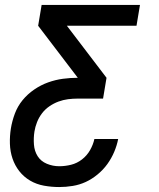

<svg xmlns="http://www.w3.org/2000/svg" viewBox="-20 -540 640 775"><path d="M219 215Q188 215 157.5 209.5Q127 204 101.5 189Q76 174 58 151Q40 128 30.5 100Q21 72 20 40.5Q19 9 24 -22Q29 -52 40 -81.5Q51 -111 71 -135.5Q91 -160 118 -178.5Q145 -197 174.5 -207.5Q204 -218 234 -222Q264 -226 294 -226L134 -436L148 -520H545L531 -436H250L410 -226L396 -142H293Q274 -142 254.5 -139.5Q235 -137 216 -130Q197 -123 179.5 -111Q162 -99 149.5 -82.5Q137 -66 129.5 -47Q122 -28 119 -9Q115 17 117 43.5Q119 70 132 90.5Q145 111 169 121Q193 131 219 131Q243 131 267 125Q291 119 311 103.5Q331 88 343.5 66Q356 44 361 21H457Q452 47 441 73Q430 99 413.5 122Q397 145 374 164Q351 183 326 194.5Q301 206 273.5 210.5Q246 215 219 215Z"/></svg>

Font: Iosevka Custom Medium Oblique
Style: Regular
Weight: 500
Italic angle: -9°
Designer: Belleve Invis
Foundry: Belleve Invis
Version: Version 27.0.1